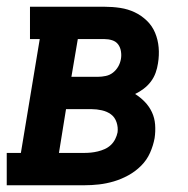

<svg xmlns="http://www.w3.org/2000/svg" viewBox="-39 -550 559 570"><path d="M-19 0V-96H23L79 -434H50V-530H271Q295 -530 318 -526.5Q341 -523 361 -513.5Q381 -504 397 -488.5Q413 -473 421.5 -452.5Q430 -432 432 -409Q434 -386 430 -362Q428 -348 423 -334Q418 -320 409 -308Q400 -296 387.5 -286.5Q375 -277 362 -271Q378 -261 391 -247.5Q404 -234 412 -217Q420 -200 421.5 -180Q423 -160 420 -140Q416 -118 406.5 -96.5Q397 -75 380 -58Q363 -41 342 -29.5Q321 -18 299 -11.5Q277 -5 255 -2.5Q233 0 211 0ZM173 -322H252Q263 -322 275 -324.5Q287 -327 296.5 -334.5Q306 -342 312 -352.5Q318 -363 320 -375Q322 -386 320 -398Q318 -410 311.5 -418.5Q305 -427 294 -430.5Q283 -434 271 -434H192ZM136 -96H211Q221 -96 231 -97Q241 -98 251.5 -100.5Q262 -103 272 -107.5Q282 -112 290 -119.5Q298 -127 303 -137Q308 -147 310 -157Q312 -172 307 -187Q302 -202 290.5 -210.5Q279 -219 263.5 -222.5Q248 -226 233 -226H157Z"/></svg>

Font: Iosevka Curly Slab Oblique
Style: Bold
Weight: 700
Italic angle: -9°
Monospace: yes
Designer: Belleve Invis
Foundry: Belleve Invis
Version: Version 11.1.0; ttfautohint (v1.8.3)